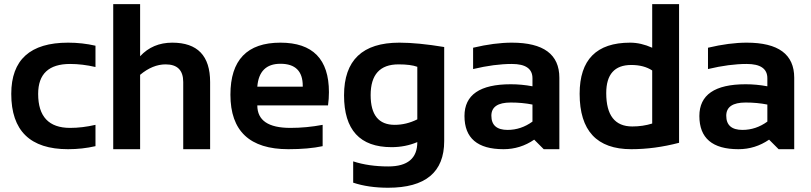

<svg xmlns="http://www.w3.org/2000/svg" viewBox="-20 -718 3903 924"><path d="M439.5 -14.6Q376 0 307.6 0Q34.2 0 34.2 -266.1Q34.2 -512.7 307.6 -512.7Q376 -512.7 439.5 -498V-395.5Q376 -410.2 317.4 -410.2Q163.6 -410.2 163.6 -266.1Q163.6 -102.5 317.4 -102.5Q376 -102.5 439.5 -117.2Z M524.9 0V-698.2H654.3V-447.3Q714.8 -512.7 809.1 -512.7Q991.2 -512.7 991.2 -323.2V0H861.8V-323.2Q861.8 -408.2 777.3 -408.2Q714.4 -408.2 654.3 -357.9V0Z M1329.6 -512.7Q1563 -512.7 1563 -274.4Q1563 -242.7 1558.6 -210.9H1218.3Q1218.3 -102.5 1377.4 -102.5Q1455.1 -102.5 1532.7 -117.2V-14.6Q1464.8 0 1367.7 0Q1088.9 0 1088.9 -262.2Q1088.9 -512.7 1329.6 -512.7ZM1218.3 -300.8H1437V-304.7Q1437 -411.1 1329.6 -411.1Q1227.1 -411.1 1218.3 -300.8Z M1988.3 -396.5Q1956.5 -408.2 1897.9 -408.2Q1763.7 -408.2 1763.7 -260.3Q1763.7 -117.2 1879.4 -117.2Q1935.1 -117.2 1988.3 -143.6ZM2117.7 -39.1Q2117.7 185.5 1847.7 185.5Q1752.9 185.5 1679.7 161.1V58.6Q1754.4 83 1848.6 83Q1988.3 83 1988.3 -34.2Q1930.7 -9.8 1864.3 -9.8Q1635.7 -9.8 1635.7 -259.3Q1635.7 -512.7 1901.9 -512.7Q1991.2 -512.7 2117.7 -491.7Z M2215.3 -159.7Q2215.3 -312.5 2438 -312.5Q2490.2 -312.5 2542.5 -302.7V-341.3Q2542.5 -410.2 2443.4 -410.2Q2359.4 -410.2 2256.8 -385.7V-488.3Q2359.4 -512.7 2443.4 -512.7Q2671.9 -512.7 2671.9 -343.8V0H2596.7L2550.8 -45.9Q2483.9 0 2403.3 0Q2215.3 0 2215.3 -159.7ZM2438 -224.6Q2344.7 -224.6 2344.7 -161.1Q2344.7 -92.8 2422.9 -92.8Q2487.3 -92.8 2542.5 -132.8V-214.8Q2493.7 -224.6 2438 -224.6Z M3118.7 -378.9Q3078.6 -405.3 3018.1 -405.3Q2897.5 -405.3 2897.5 -270Q2897.5 -109.4 3022.9 -109.4Q3073.7 -109.4 3118.7 -123.5ZM3248 -30.8Q3130.4 0 3018.1 0Q2769.5 0 2769.5 -266.6Q2769.5 -512.7 3012.7 -512.7Q3064.5 -512.7 3118.7 -488.3V-698.2H3248Z M3345.7 -159.7Q3345.7 -312.5 3568.4 -312.5Q3620.6 -312.5 3672.9 -302.7V-341.3Q3672.9 -410.2 3573.7 -410.2Q3489.7 -410.2 3387.2 -385.7V-488.3Q3489.7 -512.7 3573.7 -512.7Q3802.2 -512.7 3802.2 -343.8V0H3727.1L3681.2 -45.9Q3614.3 0 3533.7 0Q3345.7 0 3345.7 -159.7ZM3568.4 -224.6Q3475.1 -224.6 3475.1 -161.1Q3475.1 -92.8 3553.2 -92.8Q3617.7 -92.8 3672.9 -132.8V-214.8Q3624 -224.6 3568.4 -224.6Z"/></svg>

Font: SansationBold
Style: Bold
Weight: 700
Designer: Bernd Montag
Version: Version 1.301